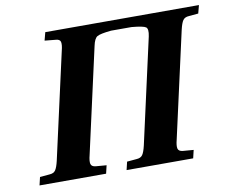

<svg xmlns="http://www.w3.org/2000/svg" viewBox="-76 -789 1062 886"><g transform="rotate(-10 454.5 -346.0)"><path d="M40 0 49 -38 94 -42Q114 -43 122.5 -55.5Q131 -68 138 -98L249 -594Q256 -621 253 -634.5Q250 -648 230 -649L179 -654L189 -692H909L899 -654L855 -650Q835 -649 826.5 -636.5Q818 -624 811 -594L700 -98Q693 -71 696 -57.5Q699 -44 719 -42L769 -38L760 0H448L457 -38L502 -42Q522 -43 530.5 -55.5Q539 -68 546 -98L656 -590Q663 -624 651.5 -632.5Q640 -641 585 -646H489Q438 -641 423.5 -632.5Q409 -624 402 -590L292 -98Q285 -71 288 -57.5Q291 -44 311 -42L361 -38L352 0Z"/></g></svg>

Font: Lingua Franca
Style: Bold Italic
Weight: 700
Italic angle: -13°
Version: Version 1.19